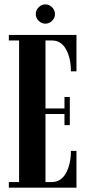

<svg xmlns="http://www.w3.org/2000/svg" viewBox="-20 -860 404 880"><path d="M20.5 0V-25.5H67.5V-674.5H20.5V-700H330.5V-533H305Q305 -594 282.5 -634.2Q260 -674.5 217.5 -674.5H188.5V-363H275.5V-415.5H300V-286.5H275.5V-337.5H188.5V-25.5H217Q259.5 -25.5 282.2 -66.5Q305 -107.5 305 -168.5H330.5V0ZM188.5 -751.5Q170.5 -751.5 157.2 -764.5Q144 -777.5 144 -795Q144 -813.5 157.2 -826.8Q170.5 -840 188.5 -840Q205 -840 218.5 -826.8Q232 -813.5 232 -795Q232 -777.5 218.5 -764.5Q205 -751.5 188.5 -751.5Z"/></svg>

Font: Imbue 50pt
Style: Bold
Weight: 700
Designer: Tyler Finck
Foundry: Etcetera Type Company
Version: Version 1.102; ttfautohint (v1.8.3)